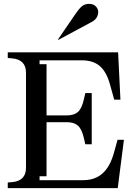

<svg xmlns="http://www.w3.org/2000/svg" viewBox="-20 -970 700 990"><path d="M220 -61H184V-41H409Q470 -41 509 -76Q548 -111 568 -184L586 -249H619L587 0H20V-29L43 -31Q78 -34 96 -52.5Q114 -71 114 -105V-595Q114 -629 96 -647.5Q78 -666 43 -669L20 -671V-700H589L601 -456H569L547 -535Q529 -600 494.5 -629.5Q460 -659 402 -659H184V-639H220V-375H325Q362 -375 382 -393Q402 -411 412 -456L420 -490H453V-226H420L412 -260Q402 -304 382 -322Q362 -340 325 -340H220ZM278 -765H282L455 -858Q473 -868 480.5 -883.5Q488 -899 486 -913.5Q484 -928 472 -939Q460 -950 439 -950Q418 -950 403.5 -938.5Q389 -927 371 -901Z"/></svg>

Font: Redaction
Style: Regular
Weight: 400
Designer: Jeremy Mickel / Forest Young
Foundry: MCKL
Version: Version 2.001; Redaction